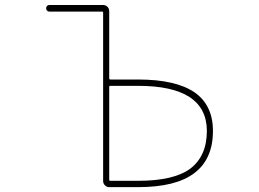

<svg xmlns="http://www.w3.org/2000/svg" viewBox="-20 -773 1040 770"><path d="M418 -22.5Q408.2 -22.5 400.9 -29.8Q393.6 -37.1 393.6 -46.9V-722.7Q393.6 -726.6 389.6 -726.6H177.7Q171.9 -726.6 168.5 -730.5Q165 -734.4 165 -739.7Q165 -745.1 168.5 -749Q171.9 -752.9 177.7 -752.9H393.6Q404.3 -752.9 411.1 -745.6Q418 -738.3 418 -728.5V-459Q418 -454.1 422.9 -454.1H534.2Q685.5 -454.1 760.7 -402.3Q796.9 -377 815.4 -338.4Q834 -299.8 834 -248Q834 -191.4 815.4 -149.4Q796.9 -107.4 759.8 -79.1Q685.5 -22.5 534.2 -22.5ZM418 -51.8Q418 -47.9 422.9 -47.9H534.2Q676.8 -47.9 743.2 -96.7Q809.6 -147.5 809.6 -248Q809.6 -337.9 740.2 -383.8Q670.9 -428.7 534.2 -428.7H422.9Q418 -428.7 418 -424.8Z"/></svg>

Font: Rounded-X Mgen+ 2m thin
Style: Regular
Weight: 100
Designer: [Source Han Sans]
Ryoko NISHIZUKA  (kana & ideographs); Paul D. Hunt (Latin, Greek & Cyrillic); Wenlong ZHANG  (bopomofo
Version: Version 1.059.20150602